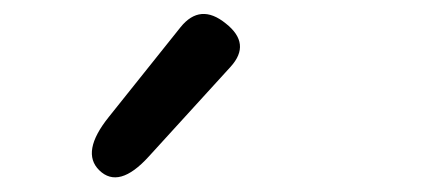

<svg xmlns="http://www.w3.org/2000/svg" viewBox="-20 -832 596 272"><path d="M299.8 -798.8Q336.4 -770 306.6 -737.3L190.9 -610.4Q148.4 -563.5 120.6 -590.8Q94.2 -616.7 134.3 -666.5L235.8 -793.5Q263.7 -828.1 299.8 -798.8Z"/></svg>

Font: Comic Relief LRS
Style: Regular
Weight: 400
Designer: Jeff Davis
Foundry: Loudifier
Version: Version 1.0